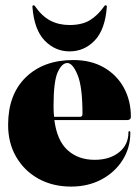

<svg xmlns="http://www.w3.org/2000/svg" viewBox="-20 -680 518 710"><path d="M464 -248Q464 -236 450 -236H181Q191 -159.5 230.5 -124.2Q270 -89 330 -89Q385.5 -89 420.2 -116.8Q455 -144.5 455 -191Q455 -195 458 -195Q462 -195 462 -190Q462 -133 433.2 -87.8Q404.5 -42.5 355 -16.2Q305.5 10 243 10Q175 10 122.5 -19Q70 -48 40 -99.5Q10 -151 10 -218Q10 -330.5 75.5 -394.2Q141 -458 251 -458Q316.5 -458 364.2 -430.5Q412 -403 438 -355.5Q464 -308 464 -248ZM178 -287Q178 -266.5 180 -248H276Q285 -248 285 -259Q285 -359.5 266.8 -403.2Q248.5 -447 229 -447Q209 -447 193.5 -413.2Q178 -379.5 178 -287ZM237 -587.5Q284 -587.5 313.2 -605.8Q342.5 -624 365.5 -657Q367.5 -660.5 370.5 -660.5Q376 -660.5 375 -653.5Q368.5 -570 330 -530Q291.5 -490 237 -490Q184 -490 145.2 -530Q106.5 -570 100 -653.5Q99 -660.5 104.5 -660.5Q107.5 -660.5 109.5 -657Q134.5 -620.5 165.8 -604Q197 -587.5 237 -587.5Z"/></svg>

Font: Fraunces 144pt S000 Black
Style: Regular
Weight: 900
Version: Version 1.000; ttfautohint (v1.8.3)